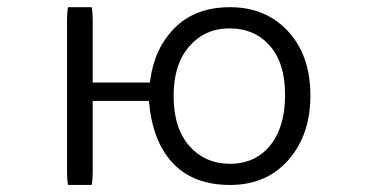

<svg xmlns="http://www.w3.org/2000/svg" viewBox="-20 -509 1040 540"><path d="M625 -429.2Q696.3 -429.2 739.3 -379.9Q781.7 -331.1 781.7 -243.2Q781.7 -140.6 729.5 -88.4Q689.5 -48.3 627 -48.3Q557.1 -48.3 512.7 -98.4Q468.3 -148.4 468.3 -239.3Q468.3 -328.1 512.2 -378.4Q556.6 -429.2 625 -429.2ZM237.8 11.2Q240.7 -0.5 240.7 -32.2V-225.1H398.9L399.9 -215.8Q410.6 -106 470.2 -45.9Q527.8 11.2 627 11.2Q729.5 11.2 791.3 -59.3Q853 -129.9 853 -240.2Q853 -358.4 784.2 -427.2Q722.7 -488.8 627 -488.8Q529.8 -488.8 471.7 -430.7Q415 -374 402.8 -285.6L401.4 -276.9H240.7V-446.3Q240.7 -477.1 237.8 -488.8H171.4Q168.5 -477.1 168.5 -446.3V-32.2Q168.5 -0.5 171.4 11.2Z"/></svg>

Font: YuPearl-ExtraLight
Style: ExtraLight
Weight: 200
Designer: Max Yao
Foundry: Max-Everyday
Version: Version 1.011; ttfautohint (v1.8.3)